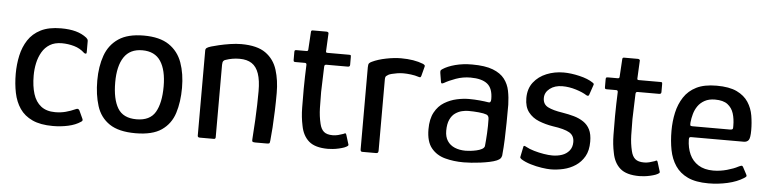

<svg xmlns="http://www.w3.org/2000/svg" viewBox="-40 -758 3790 948"><g transform="rotate(5 1855.0 -284.0)"><path d="M240 6Q178 6 138 -12.5Q98 -31 75.5 -64Q53 -97 44 -141Q35 -185 35 -235Q35 -282 44.5 -325.5Q54 -369 76.5 -403.5Q99 -438 138.5 -458Q178 -478 239 -478Q281 -478 312 -469.5Q343 -461 366 -443Q372 -437 373.5 -434Q375 -431 375 -425V-371Q375 -364 370.5 -364Q366 -364 362 -367Q340 -388 310 -396.5Q280 -405 249 -405Q214 -405 190 -390.5Q166 -376 151.5 -351Q137 -326 130.5 -296Q124 -266 124 -234Q124 -182 136 -143.5Q148 -105 175 -84Q202 -63 245 -63Q273 -63 297.5 -69.5Q322 -76 346 -87Q358 -93 364 -82L382 -43Q385 -37 383.5 -33.5Q382 -30 377 -27Q352 -10 315.5 -2Q279 6 240 6Z M649 6Q566 6 520 -25Q474 -56 456.5 -111.5Q439 -167 439 -237Q439 -307 458.5 -361.5Q478 -416 524 -447Q570 -478 649 -478Q728 -478 774 -447Q820 -416 839.5 -361.5Q859 -307 859 -237Q859 -167 841.5 -112Q824 -57 778.5 -25.5Q733 6 649 6ZM648 -63Q715 -63 741.5 -108.5Q768 -154 768 -236Q768 -317 739 -361Q710 -405 648 -405Q587 -405 557.5 -361Q528 -317 528 -236Q528 -153 555 -108Q582 -63 648 -63Z M968 0Q957 0 957 -9Q957 -115 957 -220.5Q957 -326 957 -431Q957 -439 962.5 -443.5Q968 -448 984 -453Q997 -457 1022.5 -463Q1048 -469 1077.5 -473.5Q1107 -478 1132 -478Q1211 -478 1253 -448Q1295 -418 1311 -366.5Q1327 -315 1327 -253Q1327 -209 1325.5 -164.5Q1324 -120 1321.5 -81.5Q1319 -43 1316 -16Q1315 -4 1312 -2Q1309 0 1299 0H1243Q1233 0 1229.5 -2.5Q1226 -5 1227 -14Q1227 -20 1229 -46.5Q1231 -73 1233 -110Q1235 -147 1236 -185.5Q1237 -224 1237 -254Q1237 -307 1225.5 -340.5Q1214 -374 1190.5 -389.5Q1167 -405 1130 -405Q1111 -405 1094 -402Q1077 -399 1063 -394Q1056 -393 1051 -387.5Q1046 -382 1046 -368Q1046 -315 1046 -255.5Q1046 -196 1046 -133.5Q1046 -71 1046 -9Q1046 0 1038 0Z M1603 0Q1539 0 1508 -27Q1477 -54 1468 -103Q1459 -145 1458.5 -191Q1458 -237 1458 -285Q1458 -317 1459 -345Q1460 -373 1461 -404Q1461 -413 1453 -413H1405Q1400 -413 1398 -415Q1396 -417 1396 -423V-462Q1396 -468 1398 -470Q1400 -472 1406 -472H1455Q1461 -472 1462.5 -475Q1464 -478 1464 -485L1469 -567Q1469 -576 1477 -576H1546Q1550 -576 1553.5 -573.5Q1557 -571 1556 -567L1552 -485Q1551 -477 1552.5 -474.5Q1554 -472 1559 -472H1666Q1673 -472 1674.5 -470.5Q1676 -469 1676 -461V-423Q1676 -418 1673.5 -415.5Q1671 -413 1665 -413H1559Q1554 -413 1551.5 -410.5Q1549 -408 1549 -401Q1548 -371 1547 -340Q1546 -309 1545 -277Q1545 -238 1546 -197.5Q1547 -157 1556 -120Q1562 -94 1576.5 -81.5Q1591 -69 1621 -69Q1634 -69 1647.5 -72.5Q1661 -76 1672 -80Q1681 -85 1683.5 -83.5Q1686 -82 1688 -75L1701 -33Q1704 -27 1699.5 -23Q1695 -19 1683 -14Q1672 -10 1657 -6.5Q1642 -3 1627.5 -1.5Q1613 0 1603 0Z M1924 -477Q1989 -477 2034 -459Q2040 -456 2042.5 -453Q2045 -450 2043 -445L2031 -399Q2029 -393 2026.5 -392Q2024 -391 2018 -393Q2000 -399 1979 -401.5Q1958 -404 1942 -404Q1926 -404 1911 -401.5Q1896 -399 1884.5 -396Q1873 -393 1868 -390Q1863 -387 1858 -383Q1853 -379 1853 -365V-14Q1853 -5 1850 -2.5Q1847 0 1841 0H1773Q1770 0 1767 -2Q1764 -4 1764 -12V-418Q1764 -433 1768 -438Q1772 -443 1781 -447Q1810 -461 1850.5 -469Q1891 -477 1924 -477Z M2276 8Q2226 8 2183.5 -3.5Q2141 -15 2115 -47Q2089 -79 2089 -140Q2089 -191 2107 -224Q2125 -257 2154 -274.5Q2183 -292 2215 -299Q2247 -306 2275 -306Q2302 -306 2328.5 -303.5Q2355 -301 2372 -298Q2385 -295 2385 -315Q2385 -368 2357.5 -390Q2330 -412 2274 -412Q2236 -412 2201.5 -399.5Q2167 -387 2145 -374Q2137 -370 2134 -371Q2131 -372 2130 -379L2123 -422Q2122 -431 2123.5 -434Q2125 -437 2131 -441Q2155 -457 2193 -467Q2231 -477 2276 -477Q2341 -477 2379.5 -462Q2418 -447 2437.5 -421.5Q2457 -396 2463.5 -363.5Q2470 -331 2471 -295Q2471 -247 2470.5 -205.5Q2470 -164 2468.5 -124Q2467 -84 2463 -42Q2461 -33 2456.5 -27.5Q2452 -22 2439 -16Q2425 -10 2403.5 -5.5Q2382 -1 2359 2Q2336 5 2314 6.5Q2292 8 2276 8ZM2281 -50Q2290 -50 2304.5 -51.5Q2319 -53 2334.5 -56.5Q2350 -60 2361 -66Q2372 -72 2374 -81Q2377 -109 2379 -146Q2381 -183 2380 -215Q2380 -232 2368 -237Q2355 -242 2329.5 -244.5Q2304 -247 2277 -247Q2263 -247 2246 -243Q2229 -239 2213 -228Q2197 -217 2187 -195.5Q2177 -174 2177 -140Q2177 -110 2190 -90Q2203 -70 2226.5 -60Q2250 -50 2281 -50Z M2563 -93Q2564 -100 2568.5 -99Q2573 -98 2578 -95Q2594 -86 2618 -79Q2642 -72 2666.5 -68Q2691 -64 2709 -64Q2735 -64 2757 -71.5Q2779 -79 2793 -96Q2807 -113 2807 -139Q2807 -171 2782 -185.5Q2757 -200 2699 -208Q2662 -214 2629.5 -227Q2597 -240 2577 -266Q2557 -292 2557 -335Q2557 -382 2581.5 -413.5Q2606 -445 2645.5 -461Q2685 -477 2730 -477Q2766 -477 2808.5 -467Q2851 -457 2876 -440Q2882 -436 2882.5 -433.5Q2883 -431 2881 -426L2865 -379Q2862 -369 2851 -375Q2831 -388 2797 -398.5Q2763 -409 2730 -409Q2692 -409 2667.5 -390Q2643 -371 2643 -343Q2643 -312 2668.5 -299Q2694 -286 2741 -279Q2772 -274 2798.5 -266.5Q2825 -259 2846 -245Q2867 -231 2878.5 -208Q2890 -185 2890 -148Q2890 -104 2873.5 -75Q2857 -46 2830 -28Q2803 -10 2770.5 -2.5Q2738 5 2706 5Q2690 5 2662.5 1Q2635 -3 2607 -11.5Q2579 -20 2560 -32Q2556 -35 2554 -37.5Q2552 -40 2553 -44Z M3146 0Q3082 0 3051 -27Q3020 -54 3011 -103Q3002 -145 3001.5 -191Q3001 -237 3001 -285Q3001 -317 3002 -345Q3003 -373 3004 -404Q3004 -413 2996 -413H2948Q2943 -413 2941 -415Q2939 -417 2939 -423V-462Q2939 -468 2941 -470Q2943 -472 2949 -472H2998Q3004 -472 3005.5 -475Q3007 -478 3007 -485L3012 -567Q3012 -576 3020 -576H3089Q3093 -576 3096.5 -573.5Q3100 -571 3099 -567L3095 -485Q3094 -477 3095.5 -474.5Q3097 -472 3102 -472H3209Q3216 -472 3217.5 -470.5Q3219 -469 3219 -461V-423Q3219 -418 3216.5 -415.5Q3214 -413 3208 -413H3102Q3097 -413 3094.5 -410.5Q3092 -408 3092 -401Q3091 -371 3090 -340Q3089 -309 3088 -277Q3088 -238 3089 -197.5Q3090 -157 3099 -120Q3105 -94 3119.5 -81.5Q3134 -69 3164 -69Q3177 -69 3190.5 -72.5Q3204 -76 3215 -80Q3224 -85 3226.5 -83.5Q3229 -82 3231 -75L3244 -33Q3247 -27 3242.5 -23Q3238 -19 3226 -14Q3215 -10 3200 -6.5Q3185 -3 3170.5 -1.5Q3156 0 3146 0Z M3285 -237Q3285 -284 3294.5 -327Q3304 -370 3326.5 -404.5Q3349 -439 3388 -458.5Q3427 -478 3488 -478Q3551 -478 3588.5 -460Q3626 -442 3645.5 -412Q3665 -382 3671 -346Q3677 -310 3677 -274Q3677 -235 3669 -224.5Q3661 -214 3645 -214H3384Q3380 -214 3377 -212Q3374 -210 3374 -201Q3375 -160 3389.5 -128Q3404 -96 3433.5 -77.5Q3463 -59 3507 -59Q3541 -59 3575 -68.5Q3609 -78 3629 -89Q3639 -94 3644.5 -95Q3650 -96 3655 -85L3671 -55Q3675 -48 3673 -44.5Q3671 -41 3663 -36Q3630 -15 3583.5 -4.5Q3537 6 3489 6Q3426 6 3386.5 -12.5Q3347 -31 3324.5 -64.5Q3302 -98 3293.5 -142Q3285 -186 3285 -237ZM3587 -288Q3587 -322 3578.5 -349Q3570 -376 3548.5 -392.5Q3527 -409 3486 -409Q3456 -409 3435 -397.5Q3414 -386 3401.5 -368Q3389 -350 3383 -328.5Q3377 -307 3375 -287Q3374 -275 3375.5 -271.5Q3377 -268 3385 -268H3572Q3581 -268 3584.5 -271Q3588 -274 3587 -288Z"/></g></svg>

Font: Glory Medium
Style: Regular
Weight: 500
Designer: Robert Leuschke
Foundry: Robert Leuschke
Version: Version 1.011